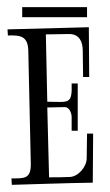

<svg xmlns="http://www.w3.org/2000/svg" viewBox="-20 -631 306 536"><path d="M108 -535C130 -535 151 -536 173 -536C202 -536 211 -514 211 -489L212 -416H229L228 -555L1 -549L2 -532C38 -533 58 -530 59 -489L66 -174V-171C66 -131 46 -133 12 -133L13 -115C88 -117 164 -120 239 -121L240 -258H223L222 -189C222 -166 199 -138 175 -137C156 -136 137 -136 117 -136L112 -331L161 -332C174 -332 180 -315 180 -304V-266H197V-398H180C182 -337 171 -347 112 -347ZM223 -611H42V-583H223Z"/></svg>

Font: Bigelow Rules
Style: Regular
Weight: 400
Designer: Astigmatic (AOETI)
Foundry: Astigmatic (AOETI)
Version: Version 1.000